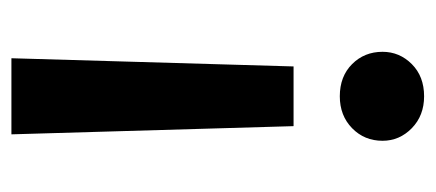

<svg xmlns="http://www.w3.org/2000/svg" viewBox="-228 -512 745 328"><g transform="rotate(-90 144.0 -347.5)"><path d="M93 -218 79 -700H209L195 -218ZM144 5Q111 5 89.5 -16Q68 -37 68 -66Q68 -97 89.5 -118Q111 -139 144 -139Q178 -139 199 -118Q220 -97 220 -66Q220 -37 199 -16Q178 5 144 5Z"/></g></svg>

Font: DM Sans 20pt SemiBold
Style: Regular
Weight: 600
Version: Version 4.004;gftools[0.9.30]